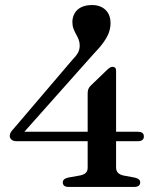

<svg xmlns="http://www.w3.org/2000/svg" viewBox="-20 -740 633 760"><path d="M327 -370.5Q327 -380.5 329.8 -387.5Q332.5 -394.5 339 -401L404.5 -464Q412 -471 416.8 -473.2Q421.5 -475.5 426 -475.5Q432 -475.5 435.8 -471.8Q439.5 -468 439.5 -460V-77Q439.5 -63 447.5 -55.5Q455.5 -48 470 -45L513.5 -37Q524 -34.5 529.5 -30Q535 -25.5 535 -18Q535 -9.5 529 -4.8Q523 0 510.5 0H252.5Q228.5 0 228.5 -18Q228.5 -32 249.5 -37L297 -45.5Q311.5 -48.5 319.2 -55.5Q327 -62.5 327 -76.5ZM265 -501.5Q281.5 -518.5 288.5 -531Q295.5 -543.5 295.5 -560Q295.5 -572.5 291.2 -583.2Q287 -594 281.2 -604.2Q275.5 -614.5 271 -626.2Q266.5 -638 266.5 -652.5Q266.5 -672 275.5 -687.5Q284.5 -703 301.8 -711.5Q319 -720 344.5 -720Q377.5 -720 397.5 -701Q417.5 -682 417.5 -648Q417.5 -631.5 412 -614Q406.5 -596.5 391 -574.2Q375.5 -552 346 -521.5L60 -200L53.5 -218.5H525.5Q536.5 -218.5 543 -214.2Q549.5 -210 549.5 -200Q549.5 -181 525 -181H46.5Q33 -181 25.8 -187Q18.5 -193 18.5 -202.5Q18.5 -209 22.5 -216Q26.5 -223 37 -234Z"/></svg>

Font: Fraunces 20pt
Style: Regular
Weight: 400
Version: Version 1.000;[b76b70a41]